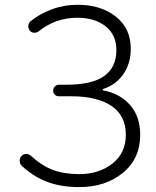

<svg xmlns="http://www.w3.org/2000/svg" viewBox="-20 -762 648 795"><path d="M308.6 12.7Q234.4 12.7 177.2 -8.3Q120.1 -29.3 70.3 -75.2Q61.5 -84 61.5 -96.7Q61.5 -107.4 68.8 -115.7Q76.2 -124 87.4 -124.5Q98.6 -125 106.4 -118.2Q152.3 -76.2 198.7 -58.6Q245.1 -41 308.6 -41Q389.6 -41 445.3 -84.5Q501 -127.9 501 -204.1Q501 -283.2 441.9 -323.2Q382.8 -363.3 275.4 -363.3H223.6Q213.9 -363.3 207 -370.1Q200.2 -377 200.2 -386.7Q200.2 -396.5 207 -403.8Q213.9 -411.1 223.6 -411.1H252.9Q361.3 -411.1 411.6 -447.3Q461.9 -483.4 461.9 -554.7Q461.9 -618.2 417 -653.3Q372.1 -688.5 300.8 -688.5Q209 -688.5 139.6 -631.8Q130.9 -626 120.6 -626.5Q110.4 -627 103.5 -634.8Q96.7 -643.6 97.2 -654.8Q97.7 -666 105.5 -672.9Q142.6 -704.1 193.8 -723.1Q245.1 -742.2 301.8 -742.2Q397.5 -742.2 459.5 -693.4Q521.5 -644.5 521.5 -559.6Q521.5 -500 491.2 -455.6Q460.9 -411.1 407.2 -393.6Q405.3 -392.6 405.3 -390.1Q405.3 -387.7 407.2 -387.7Q476.6 -375 518.6 -327.1Q560.5 -279.3 560.5 -204.1Q560.5 -104.5 488.3 -45.9Q416 12.7 308.6 12.7Z"/></svg>

Font: Gen Jyuu Gothic Light
Style: Regular
Weight: 200
Designer: [Source Han Sans]
Ryoko NISHIZUKA  (kana & ideographs); Paul D. Hunt (Latin, Greek & Cyrillic); Wenlong ZHANG  (bopomofo
Version: Version 1.002.20150607